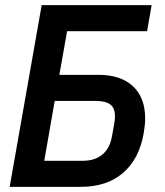

<svg xmlns="http://www.w3.org/2000/svg" viewBox="-20 -724 640 744"><path d="M141.5 -704H567.5L550 -603H240L210 -434H362Q448 -434 495.2 -389.8Q542.5 -345.5 542.5 -265Q542.5 -240 537 -208.5Q519.5 -108 456.8 -54Q394 0 293.5 0H17.5ZM414 -196.5 423 -246.5Q425.5 -263 425.5 -273.5Q425.5 -305.5 407.2 -319.2Q389 -333 350 -333H192L151.5 -101H301.5Q347.5 -101 376.8 -125.2Q406 -149.5 414 -196.5Z"/></svg>

Font: JuliaMono BoldItalic
Style: Regular
Weight: 700
Italic angle: -9°
Monospace: yes
Designer: cormullion
Foundry: corm
Version: Version 0.049; ttfautohint (v1.8.4)